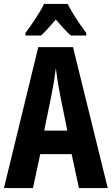

<svg xmlns="http://www.w3.org/2000/svg" viewBox="-20 -953 566 973"><path d="M323 -933H203C186 -895 139 -826 109 -786V-773H188C208 -791 234 -820 263 -854C291 -821 316 -793 339 -773H417V-786C380 -835 345 -889 323 -933ZM380 0H526L350 -714H174L0 0H147L184 -172H343ZM283 -480 321 -291H204L243 -482C252 -528 259 -573 263 -608C267 -572 274 -527 283 -480Z"/></svg>

Font: Noto Sans Thai Looped ExtraCondensed
Style: Bold
Weight: 700
Width: 2
Designer: Sasikarn Vongin, Ben Mitchell
Foundry: The Fontpad Ltd
Version: Version 1.001